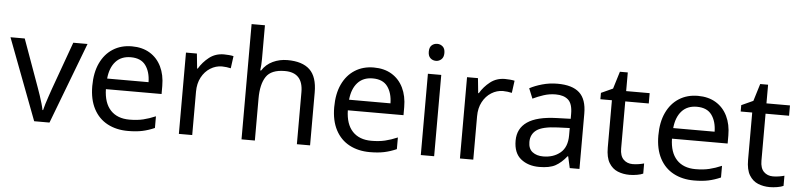

<svg xmlns="http://www.w3.org/2000/svg" viewBox="-45 -1005 5256 1261"><g transform="rotate(5 2582.5 -375.0)"><path d="M203 0 0 -536H94L208 -220Q216 -198 225 -171Q234 -144 241 -119.5Q248 -95 251 -78H255Q259 -95 266.5 -120Q274 -145 283.5 -172Q293 -199 300 -220L414 -536H508L304 0Z M800 -546Q869 -546 918.5 -516Q968 -486 994.5 -431.5Q1021 -377 1021 -304V-251H654Q656 -160 700.5 -112.5Q745 -65 825 -65Q876 -65 915.5 -74.5Q955 -84 997 -102V-25Q956 -7 916 1.5Q876 10 821 10Q745 10 686.5 -21Q628 -52 595.5 -113.5Q563 -175 563 -264Q563 -352 592.5 -415Q622 -478 675.5 -512Q729 -546 800 -546ZM799 -474Q736 -474 699.5 -433.5Q663 -393 656 -321H929Q928 -389 897 -431.5Q866 -474 799 -474Z M1407 -546Q1422 -546 1439.5 -544.5Q1457 -543 1470 -540L1459 -459Q1446 -462 1430.5 -464Q1415 -466 1401 -466Q1360 -466 1324 -443.5Q1288 -421 1266.5 -380.5Q1245 -340 1245 -286V0H1157V-536H1229L1239 -438H1243Q1269 -482 1310 -514Q1351 -546 1407 -546Z M1658 -537Q1658 -497 1653 -462H1659Q1685 -503 1729.5 -524Q1774 -545 1826 -545Q1924 -545 1973 -498.5Q2022 -452 2022 -349V0H1935V-343Q1935 -472 1815 -472Q1725 -472 1691.5 -421.5Q1658 -371 1658 -277V0H1570V-760H1658Z M2395 -546Q2464 -546 2513.5 -516Q2563 -486 2589.5 -431.5Q2616 -377 2616 -304V-251H2249Q2251 -160 2295.5 -112.5Q2340 -65 2420 -65Q2471 -65 2510.5 -74.5Q2550 -84 2592 -102V-25Q2551 -7 2511 1.5Q2471 10 2416 10Q2340 10 2281.5 -21Q2223 -52 2190.5 -113.5Q2158 -175 2158 -264Q2158 -352 2187.5 -415Q2217 -478 2270.5 -512Q2324 -546 2395 -546ZM2394 -474Q2331 -474 2294.5 -433.5Q2258 -393 2251 -321H2524Q2523 -389 2492 -431.5Q2461 -474 2394 -474Z M2797 -737Q2817 -737 2832.5 -723.5Q2848 -710 2848 -681Q2848 -653 2832.5 -639Q2817 -625 2797 -625Q2775 -625 2760 -639Q2745 -653 2745 -681Q2745 -710 2760 -723.5Q2775 -737 2797 -737ZM2840 -536V0H2752V-536Z M3260 -546Q3275 -546 3292.5 -544.5Q3310 -543 3323 -540L3312 -459Q3299 -462 3283.5 -464Q3268 -466 3254 -466Q3213 -466 3177 -443.5Q3141 -421 3119.5 -380.5Q3098 -340 3098 -286V0H3010V-536H3082L3092 -438H3096Q3122 -482 3163 -514Q3204 -546 3260 -546Z M3606 -545Q3704 -545 3751 -502Q3798 -459 3798 -365V0H3734L3717 -76H3713Q3678 -32 3639.5 -11Q3601 10 3533 10Q3460 10 3412 -28.5Q3364 -67 3364 -149Q3364 -229 3427 -272.5Q3490 -316 3621 -320L3712 -323V-355Q3712 -422 3683 -448Q3654 -474 3601 -474Q3559 -474 3521 -461.5Q3483 -449 3450 -433L3423 -499Q3458 -518 3506 -531.5Q3554 -545 3606 -545ZM3632 -259Q3532 -255 3493.5 -227Q3455 -199 3455 -148Q3455 -103 3482.5 -82Q3510 -61 3553 -61Q3621 -61 3666 -98.5Q3711 -136 3711 -214V-262Z M4143 -62Q4163 -62 4184 -65.5Q4205 -69 4218 -73V-6Q4204 1 4178 5.5Q4152 10 4128 10Q4086 10 4050.5 -4.5Q4015 -19 3993 -55Q3971 -91 3971 -156V-468H3895V-510L3972 -545L4007 -659H4059V-536H4214V-468H4059V-158Q4059 -109 4082.5 -85.5Q4106 -62 4143 -62Z M4532 -546Q4601 -546 4650.5 -516Q4700 -486 4726.5 -431.5Q4753 -377 4753 -304V-251H4386Q4388 -160 4432.5 -112.5Q4477 -65 4557 -65Q4608 -65 4647.5 -74.5Q4687 -84 4729 -102V-25Q4688 -7 4648 1.5Q4608 10 4553 10Q4477 10 4418.5 -21Q4360 -52 4327.5 -113.5Q4295 -175 4295 -264Q4295 -352 4324.5 -415Q4354 -478 4407.5 -512Q4461 -546 4532 -546ZM4531 -474Q4468 -474 4431.5 -433.5Q4395 -393 4388 -321H4661Q4660 -389 4629 -431.5Q4598 -474 4531 -474Z M5068 -62Q5088 -62 5109 -65.5Q5130 -69 5143 -73V-6Q5129 1 5103 5.5Q5077 10 5053 10Q5011 10 4975.5 -4.5Q4940 -19 4918 -55Q4896 -91 4896 -156V-468H4820V-510L4897 -545L4932 -659H4984V-536H5139V-468H4984V-158Q4984 -109 5007.5 -85.5Q5031 -62 5068 -62Z"/></g></svg>

Font: Noto Sans Tifinagh Ghat
Style: Regular
Weight: 400
Designer: JamraPatel
Foundry: JamraPatel LLC
Version: Version 2.006; ttfautohint (v1.8.4.7-5d5b)